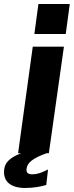

<svg xmlns="http://www.w3.org/2000/svg" viewBox="-59 -762 369 955"><path d="M104 -530 31 0H46C-18 25 -34 51 -38 80C-46 140 -6 173 66 173C110 173 148 165 171 158L180 81C160 90 135 105 101 105C79 105 71 96 73 78C76 48 103 25 173 0H184L259 -530ZM132 -742 112 -593H268L288 -742Z"/></svg>

Font: Cheyenne Sans
Style: Bold Italic
Weight: 700
Italic angle: -8.13011°
Designer: The Public Sans project authors (U.S. Web Design System), Libre Franklin designed by Pablo Impallari and Rodrigo Fuenzal
Foundry: The Cheyenne Sans Project Authors
Version: Version 2.007